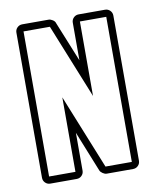

<svg xmlns="http://www.w3.org/2000/svg" viewBox="-79 -760 701 825"><g transform="rotate(-10 271.0 -347.5)"><path d="M43 -664Q43 -677 52 -686Q61 -695 74 -695H189Q197 -695 206.5 -689Q216 -683 218 -675L289 -500V-664Q289 -677 298 -686Q307 -695 320 -695H435Q448 -695 457 -686Q466 -677 466 -664V-31Q466 -18 457 -9Q448 0 435 0H320Q312 0 303 -6Q294 -12 291 -19L220 -196V-31Q220 -18 211 -9Q202 0 189 0H74Q61 0 52 -9Q43 -18 43 -31ZM74 -31H189V-356L320 -31H435V-664H320V-339L189 -664H74Z"/></g></svg>

Font: Lichte PostBus
Style: Regular
Weight: 400
Designer: Peter Wiegel
Version: Version 1.001